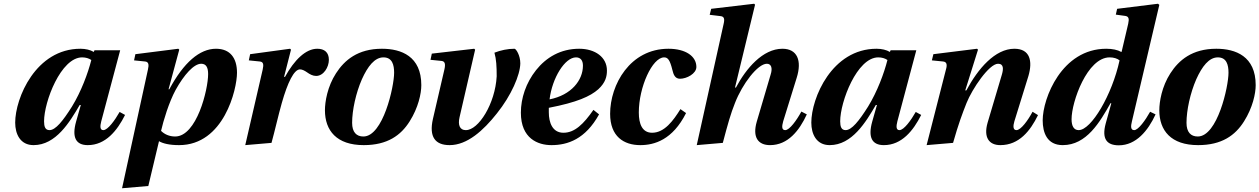

<svg xmlns="http://www.w3.org/2000/svg" viewBox="-20 -762 6717 1024"><path d="M61 -108C61 -47 88 12 159 12C278 12 352 -111 405 -202H411L386 -114C362 -29 385 12 448 12C543 12 605 -65 647 -149L618 -165C593 -121 555 -68 531 -68C513 -68 513 -88 520 -115L621 -494H484L480 -485C462 -496 436 -502 409 -502C171 -502 61 -239 61 -108ZM215 -115C215 -220 305 -456 418 -456C437 -456 454 -451 467 -442C449 -371 413 -274 364 -194C315 -116 276 -68 244 -68C221 -68 215 -87 215 -115Z M631 242 771 230 828 -9C848 3 883 12 935 12C1174 12 1244 -286 1244 -374C1244 -452 1208 -502 1132 -502C1045 -502 960 -429 883 -286H879L936 -497L931 -502L702 -473L695 -440L754 -434C773 -432 775 -417 769 -391ZM839 -64C851 -117 881 -217 917 -283C962 -364 1014 -422 1053 -422C1079 -422 1090 -403 1090 -367C1090 -284 1029 -34 914 -34C883 -34 857 -46 839 -64Z M1288 12 1428 0C1446 -65 1464 -146 1483 -213C1514 -322 1548 -392 1580 -392C1592 -392 1605 -385 1618 -376C1632 -366 1648 -357 1666 -357C1706 -357 1734 -404 1734 -443C1734 -483 1710 -502 1672 -502C1611 -502 1550 -443 1500 -352H1495L1532 -497L1527 -502L1314 -473L1307 -440L1366 -434C1385 -432 1387 -418 1381 -391Z M1713 -174C1713 -66 1775 12 1920 12C2046 12 2118 -40 2165 -115C2211 -188 2227 -263 2227 -308C2227 -462 2120 -502 2017 -502C1888 -502 1817 -441 1772 -371C1726 -300 1713 -219 1713 -174ZM1858 -107C1858 -174 1878 -266 1910 -339C1941 -408 1978 -456 2025 -456C2072 -456 2082 -416 2082 -374C2082 -300 2023 -34 1918 -34C1881 -34 1858 -57 1858 -107Z M2276 -443 2335 -437C2353 -435 2357 -421 2350 -391L2289 -128C2267 -32 2301 12 2378 12C2472 12 2558 -66 2630 -157C2707 -253 2754 -362 2755 -424C2755 -467 2732 -502 2724 -502C2688 -502 2650 -494 2617 -481C2627 -446 2629 -407 2629 -355C2621 -209 2532 -67 2464 -68C2433 -68 2421 -94 2431 -137L2514 -497L2509 -502L2283 -476Z M2758 -161C2758 -23 2849 12 2921 12C3008 12 3102 -20 3175 -152L3145 -176C3092 -100 3045 -54 2985 -54C2926 -54 2907 -109 2907 -163V-187C3057 -216 3128 -248 3171 -286C3210 -322 3217 -355 3217 -386C3217 -457 3154 -502 3069 -502C2970 -502 2893 -456 2839 -388C2785 -320 2758 -238 2758 -161ZM2911 -232C2925 -347 2993 -456 3052 -456C3076 -456 3089 -440 3089 -412C3089 -334 3027 -255 2911 -232Z M3234 -155C3234 -34 3307 12 3395 12C3470 12 3567 -16 3639 -159L3609 -180C3571 -119 3524 -54 3458 -54C3405 -54 3387 -101 3387 -162C3387 -298 3459 -456 3522 -456C3542 -456 3553 -442 3566 -389C3572 -364 3580 -342 3607 -342C3642 -342 3694 -369 3694 -405C3694 -462 3637 -502 3545 -502C3340 -502 3234 -310 3234 -155Z M3696 12 3835 0C3862 -102 3877 -156 3900 -213C3939 -314 4021 -422 4070 -422C4092 -422 4102 -401 4090 -364L4016 -113C3992 -30 4023 12 4087 12C4182 12 4243 -65 4283 -152L4254 -167C4229 -121 4191 -68 4168 -68C4149 -68 4149 -87 4157 -115L4229 -347C4258 -439 4232 -502 4153 -502C4048 -502 3959 -397 3905 -295H3900L4007 -737L4002 -742L3773 -715L3765 -683L3823 -676C3842 -674 3846 -662 3839 -633Z M4307 -108C4307 -47 4334 12 4405 12C4524 12 4598 -111 4651 -202H4657L4632 -114C4608 -29 4631 12 4694 12C4789 12 4851 -65 4893 -149L4864 -165C4839 -121 4801 -68 4777 -68C4759 -68 4759 -88 4766 -115L4867 -494H4730L4726 -485C4708 -496 4682 -502 4655 -502C4417 -502 4307 -239 4307 -108ZM4461 -115C4461 -220 4551 -456 4664 -456C4683 -456 4700 -451 4713 -442C4695 -371 4659 -274 4610 -194C4561 -116 4522 -68 4490 -68C4467 -68 4461 -87 4461 -115Z M4922 12 5063 0C5092 -102 5112 -155 5135 -213C5165 -288 5255 -422 5303 -422C5334 -422 5332 -393 5323 -363L5247 -107C5225 -30 5254 12 5315 12C5415 12 5475 -64 5516 -148L5487 -166C5463 -121 5425 -68 5401 -68C5383 -68 5382 -89 5390 -115L5465 -357C5488 -436 5474 -502 5390 -502C5287 -502 5196 -396 5134 -280H5128L5196 -497L5191 -502L4958 -473L4950 -440L5010 -434C5029 -432 5033 -418 5025 -391Z M5541 -120C5541 -55 5564 12 5648 12C5775 12 5846 -111 5903 -212L5907 -211L5877 -103C5855 -21 5883 13 5947 13C6039 13 6103 -65 6143 -152L6114 -166C6089 -121 6051 -68 6029 -68C6010 -68 6010 -88 6017 -115L6163 -736L6156 -742L5938 -715L5931 -684L5982 -677C6000 -674 6003 -662 5997 -635L5962 -486L5960 -485C5941 -496 5913 -502 5880 -502C5643 -502 5541 -238 5541 -120ZM5695 -126C5695 -220 5779 -456 5898 -456C5920 -456 5939 -450 5951 -440C5911 -256 5800 -68 5733 -68C5707 -68 5695 -90 5695 -126Z M6163 -174C6163 -66 6225 12 6370 12C6496 12 6568 -40 6615 -115C6661 -188 6677 -263 6677 -308C6677 -462 6570 -502 6467 -502C6338 -502 6267 -441 6222 -371C6176 -300 6163 -219 6163 -174ZM6308 -107C6308 -174 6328 -266 6360 -339C6391 -408 6428 -456 6475 -456C6522 -456 6532 -416 6532 -374C6532 -300 6473 -34 6368 -34C6331 -34 6308 -57 6308 -107Z"/></svg>

Font: Heuristica
Style: Bold Italic
Weight: 700
Italic angle: -13°
Version: Version 1.0.1